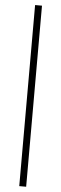

<svg xmlns="http://www.w3.org/2000/svg" viewBox="-67 -887 356 1112"><g transform="rotate(5 111.0 -331.5)"><path d="M90.3 194.8V-857.9H130.4V194.8Z"/></g></svg>

Font: TypoPRO Playfair Display
Style: Regular
Weight: 400
Designer: Claus Eggers Sørensen
Foundry: Claus Eggers Sørensen
Version: Version 1.004;PS 001.004;hotconv 1.0.70;makeotf.lib2.5.58329